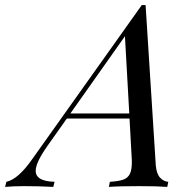

<svg xmlns="http://www.w3.org/2000/svg" viewBox="-107 -733 756 753"><path d="M553 -20 549 0Q509 -3 440 -3Q359 -3 320 0L324 -20Q358 -22 376.5 -28.5Q395 -35 403 -52.5Q411 -70 410 -104L401 -268H155L80 -162Q33 -96 33 -63Q33 -22 107 -20L102 0Q47 -3 -12 -3Q-55 -3 -87 0L-82 -20Q-36 -30 18 -107L449 -713H464L504 -84Q507 -51 521 -36Q535 -21 553 -20ZM400 -288 383 -591 169 -288Z"/></svg>

Font: Playfair Display
Style: Italic
Weight: 400
Italic angle: -14°
Designer: Claus Eggers Sørensen
Foundry: Claus Eggers Sørensen
Version: Version 1.200; ttfautohint (v1.6)